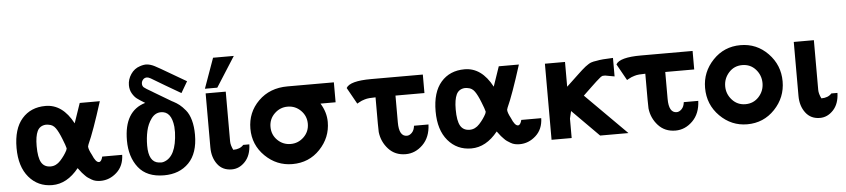

<svg xmlns="http://www.w3.org/2000/svg" viewBox="-42 -934 5242 1189"><g transform="rotate(-5 2578.5 -339.5)"><path d="M42 -238Q42 -357 96.5 -419.5Q151 -482 243 -482Q349 -482 414 -359Q448 -456 456 -482H581Q523 -298 488 -222Q484 -212 484 -209Q484 -191 503 -156Q523 -107 543 -107Q558 -107 566 -139H690Q688 -70 643.5 -30Q599 10 543 10Q528 10 514 7Q500 4 487.5 -3.5Q475 -11 466 -17Q457 -23 446.5 -34.5Q436 -46 431.5 -50.5Q427 -55 418 -68L408 -81Q335 10 243 10Q154 10 98 -56Q42 -122 42 -238ZM167 -239Q167 -168 185 -137Q203 -106 243 -106Q277 -106 304 -135.5Q331 -165 347 -196Q348 -199 349.5 -203.5Q351 -208 351 -209Q347 -227 330 -269Q312 -315 295.5 -338Q279 -361 254 -364Q248 -366 234 -366Q197 -363 182 -331.5Q167 -300 167 -239Z M727 -225Q727 -408 860 -447Q827 -467 811 -479Q795 -491 782 -513.5Q769 -536 769 -565Q769 -601 790.5 -633Q812 -665 847 -676Q873 -685 892 -683Q914 -681 938.5 -668.5Q963 -656 1034 -614L1130 -558L1089 -488L993 -544Q922 -587 907.5 -595Q893 -603 884 -603Q869 -603 859.5 -592Q850 -581 850 -567Q850 -552 860 -543.5Q870 -535 907 -514Q915 -509 920 -506Q990 -464 1026 -443Q1028 -441 1034 -439Q1055 -428 1071.5 -415Q1088 -402 1108 -378Q1128 -354 1139 -314.5Q1150 -275 1150 -224Q1150 -109 1092 -49.5Q1034 10 938 10Q831 10 779 -56Q727 -122 727 -225ZM849 -182Q849 -80 911 -72Q928 -69 942 -73Q1022 -97 1028 -250Q1028 -276 1027 -284Q1017 -381 952 -381Q916 -381 892 -348.5Q868 -316 858.5 -273Q849 -230 849 -182Z M1238 -137V-473H1363V-170V-164Q1363 -140 1378 -110Q1420 -110 1442 -135H1480Q1478 -67 1442 -28.5Q1406 10 1359 10Q1301 10 1269.5 -32.5Q1238 -75 1238 -137ZM1236 -502 1303 -689H1432L1313 -502Z M1747 -472H2035V-348H1941Q1976 -292 1976 -231Q1976 -134 1907.5 -62Q1839 10 1736 10Q1638 10 1566.5 -60Q1495 -130 1495 -231Q1495 -332 1565.5 -402Q1636 -472 1747 -472ZM1736 -115Q1783 -115 1817.5 -148.5Q1852 -182 1852 -231Q1852 -279 1818 -313Q1784 -347 1736 -347Q1689 -347 1654.5 -313.5Q1620 -280 1620 -231Q1620 -182 1654 -148.5Q1688 -115 1736 -115Z M2111 -430Q2134 -472 2267 -472H2588V-357H2408V-190Q2408 -103 2457 -103Q2473 -103 2488 -118Q2503 -133 2506 -161H2596Q2593 -82 2546.5 -36Q2500 10 2440 10Q2374 10 2333 -35Q2292 -80 2285 -141Q2284 -158 2284 -195V-357Q2263 -357 2246 -355.5Q2229 -354 2216.5 -350Q2204 -346 2197.5 -343.5Q2191 -341 2180.5 -335Q2170 -329 2168 -328Z M2647 -238Q2647 -357 2701.5 -419.5Q2756 -482 2848 -482Q2954 -482 3019 -359Q3053 -456 3061 -482H3186Q3128 -298 3093 -222Q3089 -212 3089 -209Q3089 -191 3108 -156Q3128 -107 3148 -107Q3163 -107 3171 -139H3295Q3293 -70 3248.5 -30Q3204 10 3148 10Q3133 10 3119 7Q3105 4 3092.5 -3.5Q3080 -11 3071 -17Q3062 -23 3051.5 -34.5Q3041 -46 3036.5 -50.5Q3032 -55 3023 -68L3013 -81Q2940 10 2848 10Q2759 10 2703 -56Q2647 -122 2647 -238ZM2772 -239Q2772 -168 2790 -137Q2808 -106 2848 -106Q2882 -106 2909 -135.5Q2936 -165 2952 -196Q2953 -199 2954.5 -203.5Q2956 -208 2956 -209Q2952 -227 2935 -269Q2917 -315 2900.5 -338Q2884 -361 2859 -364Q2853 -366 2839 -366Q2802 -363 2787 -331.5Q2772 -300 2772 -239Z M3347 0V-473H3472V-319Q3490 -336 3513.5 -358Q3537 -380 3548 -390.5Q3559 -401 3574 -414.5Q3589 -428 3596.5 -433.5Q3604 -439 3614.5 -446Q3625 -453 3632.5 -455.5Q3640 -458 3648.5 -460Q3657 -462 3667 -463Q3699 -470 3770 -472V-357Q3749 -360 3731 -364Q3713 -368 3712 -367.5Q3711 -367 3696 -367Q3686 -364 3675 -353Q3660 -341 3624.5 -307Q3589 -273 3570 -255L3825 0H3649L3483 -167L3472 -121V0Z M3788 -430Q3811 -472 3944 -472H4265V-357H4085V-190Q4085 -103 4134 -103Q4150 -103 4165 -118Q4180 -133 4183 -161H4273Q4270 -82 4223.5 -36Q4177 10 4117 10Q4051 10 4010 -35Q3969 -80 3962 -141Q3961 -158 3961 -195V-357Q3940 -357 3923 -355.5Q3906 -354 3893.5 -350Q3881 -346 3874.5 -343.5Q3868 -341 3857.5 -335Q3847 -329 3845 -328Z M4322 -237Q4322 -336 4391.5 -409Q4461 -482 4563 -482Q4664 -482 4734 -409.5Q4804 -337 4804 -236Q4804 -136 4734.5 -63Q4665 10 4563 10Q4465 10 4393.5 -61.5Q4322 -133 4322 -237ZM4447 -236Q4447 -188 4480 -151.5Q4513 -115 4563 -115Q4613 -115 4646 -151Q4679 -187 4679 -236Q4679 -285 4646.5 -321.5Q4614 -358 4563 -358Q4513 -358 4480 -321.5Q4447 -285 4447 -236Z M4894 -137V-473H5019V-170V-164Q5019 -140 5034 -110Q5076 -110 5098 -135H5136Q5134 -67 5098 -28.5Q5062 10 5015 10Q4958 10 4926 -32.5Q4894 -75 4894 -137Z"/></g></svg>

Font: Coval
Style: Bold
Weight: 700
Foundry: Context Ltd
Version: Version 001.000